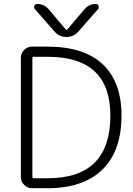

<svg xmlns="http://www.w3.org/2000/svg" viewBox="-20 -995 687 993"><path d="M550.8 -397.5Q550.8 -701.2 227.5 -701.2H154.3Q147.5 -701.2 147.5 -693.4V-80.1Q147.5 -73.2 154.3 -73.2H227.5Q550.8 -73.2 550.8 -397.5ZM608.4 -397.5Q608.4 -214.8 509.8 -118.2Q411.1 -21.5 224.6 -21.5H145.5Q122.1 -21.5 105 -38.6Q87.9 -55.7 87.9 -79.1V-696.3Q87.9 -719.7 105 -736.8Q122.1 -753.9 145.5 -753.9H224.6Q414.1 -753.9 511.2 -662.6Q608.4 -571.3 608.4 -397.5ZM418 -948.2Q440.4 -974.6 475.6 -974.6Q485.4 -974.6 489.3 -964.8Q491.2 -960.9 491.2 -958Q491.2 -953.1 487.3 -948.2L384.8 -831.1Q360.4 -803.7 323.7 -803.7Q287.1 -803.7 262.7 -831.1L160.2 -948.2Q156.2 -953.1 156.2 -958Q156.2 -961.9 157.2 -964.8Q162.1 -974.6 171.9 -974.6Q208 -974.6 231.4 -947.3L319.3 -843.8Q324.2 -837.9 329.1 -843.8Z"/></svg>

Font: Gen Jyuu Gothic Light
Style: Regular
Weight: 200
Designer: [Source Han Sans]
Ryoko NISHIZUKA  (kana & ideographs); Paul D. Hunt (Latin, Greek & Cyrillic); Wenlong ZHANG  (bopomofo
Version: Version 1.002.20150607